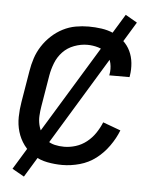

<svg xmlns="http://www.w3.org/2000/svg" viewBox="-49 -627 598 734"><g transform="rotate(5 250.0 -260.0)"><path d="M212 8Q183 8 154.5 2.5Q126 -3 102.5 -17.5Q79 -32 62.5 -54.5Q46 -77 38 -104Q30 -131 30.5 -160.5Q31 -190 36 -219L56 -339Q60 -364 68 -388.5Q76 -413 90.5 -435.5Q105 -458 125 -476.5Q145 -495 168.5 -507Q192 -519 217 -523.5Q242 -528 267 -528Q292 -528 316.5 -524.5Q341 -521 362.5 -511.5Q384 -502 401.5 -486Q419 -470 429 -449Q439 -428 441.5 -403.5Q444 -379 440 -354L439 -349H361L362 -352Q366 -374 361.5 -395Q357 -416 343.5 -431Q330 -446 309.5 -452Q289 -458 268 -458Q243 -458 217.5 -448.5Q192 -439 174 -420Q156 -401 146.5 -376.5Q137 -352 133 -328L113 -208Q110 -190 109 -172Q108 -154 112 -137Q116 -120 124.5 -105Q133 -90 146.5 -80Q160 -70 177 -66Q194 -62 213 -62Q235 -62 257.5 -69Q280 -76 299 -91Q318 -106 331.5 -126Q345 -146 354 -168L422 -143Q410 -112 389 -82.5Q368 -53 340.5 -32Q313 -11 279 -1.5Q245 8 212 8ZM70 65 24 39 404 -585 449 -559Z"/></g></svg>

Font: Iosevka SS18
Style: Italic
Weight: 400
Italic angle: -9°
Monospace: yes
Designer: Belleve Invis
Foundry: Belleve Invis
Version: Version 25.1.1; ttfautohint (v1.8.4)